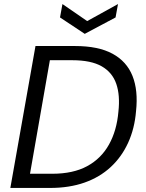

<svg xmlns="http://www.w3.org/2000/svg" viewBox="-20 -927 721 947"><path d="M31 0 155 -700H350Q465 -700 535 -662Q605 -624 633.5 -552.5Q662 -481 651 -379Q644 -293 612 -223Q580 -153 526 -103Q472 -53 397 -26.5Q322 0 227 0ZM128 -70H238Q341 -70 410 -107.5Q479 -145 517.5 -214Q556 -283 564 -376Q573 -457 553.5 -513.5Q534 -570 481.5 -600Q429 -630 336 -630H226ZM562 -907 550 -841 398 -760 276 -841 288 -907 410 -823Z"/></svg>

Font: DM Sans 12pt
Style: Italic
Weight: 400
Italic angle: -10°
Version: Version 4.004;gftools[0.9.30]